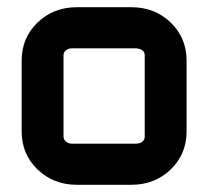

<svg xmlns="http://www.w3.org/2000/svg" viewBox="-20 -505 567 532"><path d="M344 -485Q409 -485 453 -442.5Q497 -400 497 -337V-141Q497 -78 453 -35.5Q409 7 344 7H193Q128 7 84 -35.5Q40 -78 40 -141V-337Q40 -400 84 -442.5Q128 -485 193 -485ZM357 -371H179Q169 -371 162.5 -365.5Q156 -360 156 -352V-126Q156 -119 162.5 -113Q169 -107 179 -107H357Q368 -107 374.5 -112.5Q381 -118 381 -126V-352Q381 -362 373 -366.5Q365 -371 357 -371Z"/></svg>

Font: FifthLeg
Style: Bold
Weight: 700
Designer: Jakub Steiner
Version: Version 1.0